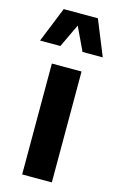

<svg xmlns="http://www.w3.org/2000/svg" viewBox="-132 -841 544 891"><g transform="rotate(15 140.5 -395.5)"><path d="M222.7 -791H58.6L-9.8 -621.6H87.9L141.1 -733.9L194.3 -621.6H291.5ZM70.8 0H213.4V-532.7H70.8Z"/></g></svg>

Font: Estedad Bold
Style: Regular
Weight: 700
Designer: Amin Abedi
Version: Version 7.3